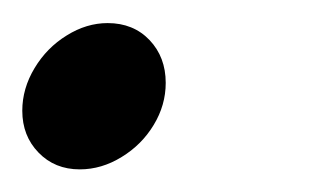

<svg xmlns="http://www.w3.org/2000/svg" viewBox="-21 -134 286 168"><path d="M73.2 -113.8Q95.7 -113.8 109.9 -98.9Q124 -84 124 -61.5Q124 -42 113.5 -24.7Q103 -7.3 85.4 3.4Q67.9 14.2 48.8 14.2Q26.9 14.2 12.7 -0.5Q-1.5 -15.1 -1.5 -37.1Q-1.5 -56.6 9.3 -74.5Q20 -92.3 37.4 -103Q54.7 -113.8 73.2 -113.8Z"/></svg>

Font: TypoPRO Playfair Display SC
Style: Italic
Weight: 400
Italic angle: -14°
Designer: Claus Eggers Sørensen
Foundry: Claus Eggers Sørensen
Version: Version 1.004;PS 001.004;hotconv 1.0.70;makeotf.lib2.5.58329